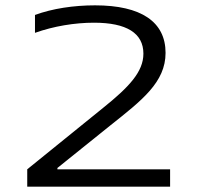

<svg xmlns="http://www.w3.org/2000/svg" viewBox="-20 -699 740 719"><path d="M617 -65H195V-70L394 -230C511 -323 600 -391 600 -501C600 -617 509 -679 336 -679C256 -679 176 -667 111 -643V-576C181 -601 260 -614 332 -614C454 -614 517 -575 517 -498C517 -430 463 -373 366 -295L82 -65V0H617Z"/></svg>

Font: LT Wave Light
Style: Regular
Weight: 300
Designer: Daniel Lyons
Version: Version 2.5 (Glyphs App)